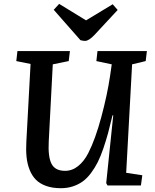

<svg xmlns="http://www.w3.org/2000/svg" viewBox="-20 -966 805 1000"><path d="M259.8 -915 288.1 -945.8 428.2 -859.9 566.9 -943.8 592.8 -914.1 472.2 -784.2Q442.4 -752.9 422.9 -752.9Q412.6 -752.9 398.9 -756.8ZM637.2 -65.9 721.2 -53.2 713.9 0H540L533.2 -12.2L569.8 -365.2H565.9Q553.7 -313 543 -273.4Q532.2 -233.9 518.1 -192.4Q503.9 -150.9 489 -121.3Q474.1 -91.8 454.1 -64.9Q434.1 -38.1 411.4 -21.5Q388.7 -4.9 359.9 4.6Q331.1 14.2 296.9 14.2Q252.9 14.2 220.2 2.4Q187.5 -9.3 167 -30Q146.5 -50.8 134.3 -81.5Q122.1 -112.3 118.4 -147.9Q114.7 -183.6 117.2 -228L139.2 -632.8L64.9 -647.9L70.8 -700.2H344.2L337.9 -647.9L254.9 -630.9L233.9 -230Q229.5 -148.9 248.5 -112.5Q267.6 -76.2 318.8 -76.2Q356 -76.2 387 -101.1Q418 -126 439.9 -168.9Q476.6 -240.7 507.6 -356.2Q538.6 -471.7 553.2 -569.8L562 -630.9L481.9 -647.9L487.8 -700.2H745.1L738.8 -647.9L668 -630.9Z"/></svg>

Font: Literata Book SemiBold
Style: Italic
Weight: 600
Italic angle: -3°
Designer: Latin by Veronika Burian and Jose Scaglione. Greek by Irene Vlachou. Cyrillic by Vera Evstafieva
Foundry: TypeTogether
Version: Version 1.003;PS 001.003;hotconv 1.0.88;makeotf.lib2.5.64775